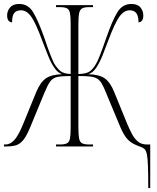

<svg xmlns="http://www.w3.org/2000/svg" viewBox="-20 -740 792 970"><path d="M729 210Q729 140 727.5 99.5Q726 59 722 39.5Q718 20 709.5 12.5Q701 5 686 0Q647 -13 626.5 -34Q606 -55 588 -98L517 -268Q505 -299 494.5 -317Q484 -335 470.5 -343Q457 -351 435 -353.5Q413 -356 376 -356V-99Q376 -60 379.5 -41Q383 -22 395 -16Q407 -10 431 -10H450V0H263V-10H282Q306 -10 318 -16Q330 -22 333.5 -40Q337 -58 337 -96V-356Q292 -356 269 -351Q246 -346 233 -327.5Q220 -309 203 -268L133 -98Q115 -54 98 -33Q81 -12 60.5 -6Q40 0 10 0H0V-10H8Q31 -10 51.5 -31.5Q72 -53 96 -111L163 -275Q184 -325 212.5 -344.5Q241 -364 294 -365Q272 -372 254.5 -397.5Q237 -423 222.5 -460Q208 -497 192 -538Q161 -623 138 -655.5Q115 -688 86 -688Q64 -688 52.5 -675Q41 -662 41 -627Q16 -629 16 -662Q16 -685 31 -702.5Q46 -720 77 -720Q122 -720 147 -679Q172 -638 203 -552Q221 -497 235 -462Q249 -427 255 -417Q269 -395 284.5 -381.5Q300 -368 337 -366V-619Q337 -656 333.5 -674Q330 -692 318 -698Q306 -704 282 -704H263V-714H450V-704H431Q407 -704 395.5 -698Q384 -692 380 -674Q376 -656 376 -619V-366Q418 -367 435 -380.5Q452 -394 465 -417Q472 -427 485.5 -462Q499 -497 518 -552Q548 -638 573.5 -679Q599 -720 644 -720Q675 -720 689.5 -702.5Q704 -685 704 -662Q704 -629 680 -627Q679 -662 667.5 -675Q656 -688 635 -688Q606 -688 583 -655.5Q560 -623 528 -538Q513 -497 498 -460Q483 -423 466 -397.5Q449 -372 426 -365Q480 -364 508.5 -344.5Q537 -325 557 -275L624 -111Q634 -88 646 -64.5Q658 -41 676 -25.5Q694 -10 722 -10H739V210Z"/></svg>

Font: Noto Serif Display ExtraCondensed ExtraLight
Style: Regular
Weight: 200
Width: 2
Designer: Monotype Design Team
Foundry: Monotype Imaging Inc.
Version: Version 2.009